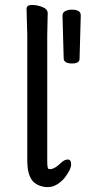

<svg xmlns="http://www.w3.org/2000/svg" viewBox="-20 -733 348 780"><path d="M303.2 -494.1Q303.2 -475.1 272.7 -475.1Q242.2 -475.1 238.8 -493.2L233.9 -669.9Q233.9 -683.1 246.3 -688.5Q258.8 -693.8 271 -693.8Q308.1 -693.8 308.1 -670.9V-669.9ZM175.8 -47.9Q176.8 -45.9 183.1 -45.9H185.1Q203.1 -46.9 228 -71.8Q242.2 -85 255.6 -85Q269 -85 269 -64.9Q269 -44.9 241.2 -8.8Q209 26.9 175.8 26.9H166Q128.9 22.9 109.9 -1Q91.8 -26.9 90.8 -75.2V-589.8L87.9 -696.8Q87.9 -712.9 109.9 -712.9Q131.8 -712.9 152.8 -704.3Q173.8 -695.8 173.8 -679.2L171.9 -589.8V-78.1Q171.9 -53.2 175.8 -47.9Z"/></svg>

Font: LXGW WenKai Screen
Style: Regular
Weight: 400
Designer: LXGW / Fontworks Inc.
Foundry: LXGW / Fontworks Inc.
Version: Version 1.510;January 18,2025